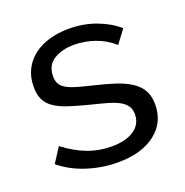

<svg xmlns="http://www.w3.org/2000/svg" viewBox="-103 -625 701 729"><g transform="rotate(-20 247.0 -260.5)"><path d="M254 10Q191 10 130 -9.5Q69 -29 25 -66L63 -125Q109 -90 155 -72.5Q201 -55 252 -55Q309 -55 342.5 -77.5Q376 -100 376 -141Q376 -160 367 -173.5Q358 -187 340 -197Q322 -207 294 -215Q266 -223 229 -232Q182 -244 148 -255Q114 -266 92 -281Q70 -296 60 -317Q50 -338 50 -369Q50 -408 65.5 -438.5Q81 -469 108 -489.5Q135 -510 171.5 -520.5Q208 -531 250 -531Q309 -531 360 -512Q411 -493 446 -462L406 -409Q373 -438 332 -452.5Q291 -467 248 -467Q200 -467 166.5 -446.5Q133 -426 133 -381Q133 -363 139.5 -351Q146 -339 161 -330Q176 -321 199.5 -314Q223 -307 256 -299Q308 -287 346.5 -274.5Q385 -262 410.5 -245Q436 -228 448.5 -205Q461 -182 461 -149Q461 -76 405 -33Q349 10 254 10Z"/></g></svg>

Font: IngvarSans
Style: Regular
Weight: 500
Version: Version 3.000